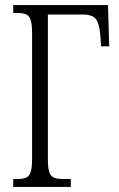

<svg xmlns="http://www.w3.org/2000/svg" viewBox="-20 -734 467 754"><path d="M32 -31H48Q71 -31 83 -36.5Q95 -42 100.5 -59Q106 -76 106 -111V-603Q106 -638 100.5 -655Q95 -672 83 -677.5Q71 -683 48 -683H32V-714H404L409 -552H377L374 -596Q370 -642 356.5 -659.5Q343 -677 303 -677H168V-109Q168 -75 173.5 -58.5Q179 -42 191.5 -36.5Q204 -31 228 -31H258V0H32Z"/></svg>

Font: Noto Serif CondLight
Style: Regular
Weight: 300
Width: 3
Designer: Monotype Design Team
Foundry: Monotype Imaging Inc.
Version: Version 1.001